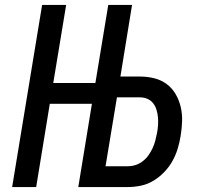

<svg xmlns="http://www.w3.org/2000/svg" viewBox="-20 -755 840 775"><path d="M29 0 150 -735H247L195 -420H365L417 -735H513L466 -446H545Q575 -446 603 -439Q631 -432 653 -415.5Q675 -399 689 -375Q703 -351 709.5 -323Q716 -295 715 -265Q714 -235 709 -206Q705 -180 697 -154Q689 -128 675.5 -104Q662 -80 642 -59.5Q622 -39 598.5 -25Q575 -11 548.5 -5.5Q522 0 496 0H296L351 -336H181L126 0ZM496 -84Q512 -84 527.5 -89Q543 -94 556.5 -104.5Q570 -115 579.5 -128.5Q589 -142 596 -157Q603 -172 607 -188Q611 -204 614 -219Q617 -235 618 -251Q619 -267 617.5 -282.5Q616 -298 611.5 -312.5Q607 -327 598 -338.5Q589 -350 575 -356Q561 -362 545 -362H452L406 -84Z"/></svg>

Font: Iosevka Aile Medium Oblique
Style: Regular
Weight: 500
Italic angle: -9°
Designer: Belleve Invis
Foundry: Belleve Invis
Version: Version 31.1.0; ttfautohint (v1.8.4)